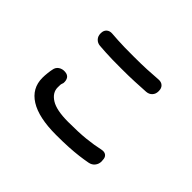

<svg xmlns="http://www.w3.org/2000/svg" viewBox="-149 -988 1298 1298"><g transform="rotate(45 500.0 -339.5)"><path d="M223 -663Q223 -689 239 -703Q255 -717 280 -715Q311 -713 340 -711Q369 -709 405 -708.5Q441 -708 493 -708Q567 -708 617.5 -710.5Q668 -713 720 -717Q746 -719 761.5 -704.5Q777 -690 777 -664V-660Q777 -635 761.5 -618Q746 -601 720 -599Q669 -596 616.5 -593.5Q564 -591 493 -591Q442 -591 406 -591.5Q370 -592 341 -594Q312 -596 280 -598Q255 -600 239 -617Q223 -634 223 -659ZM237 -307Q263 -305 274 -288.5Q285 -272 283 -246Q281 -238 279 -233.5Q277 -229 276.5 -222Q276 -215 276 -197Q276 -147 327.5 -114.5Q379 -82 491 -82Q592 -82 659 -89Q726 -96 784 -109Q809 -114 824 -102Q839 -90 839 -64L840 -53Q840 -28 825 -9Q810 10 784 15Q747 22 707 27Q667 32 616 35Q565 38 495 38Q329 38 243 -16Q157 -70 157 -170Q157 -192 160 -218Q163 -244 166 -256Q170 -282 190 -295.5Q210 -309 237 -307Z"/></g></svg>

Font: Chiron GoRound TC SB
Style: Regular
Weight: 500
Designer: Ryoko NISHIZUKA 西塚涼子 (kana, bopomofo & ideographs); Paul D. Hunt (Latin, Greek & Cyrillic); Sandoll Communications 산돌커뮤니
Foundry: Adobe
Version: Version 1.000;hotconv 1.1.1;makeotfexe 2.6.0